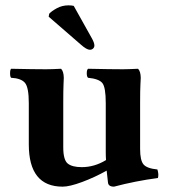

<svg xmlns="http://www.w3.org/2000/svg" viewBox="-20 -696 638 726"><path d="M258.8 -673.8 328.1 -549.8Q336.9 -533.7 336.9 -523.9Q336.9 -517.1 332 -512.5Q327.1 -507.8 319.8 -507.8Q307.6 -507.8 285.2 -527.8L164.1 -632.8L166 -644Q174.8 -653.8 194.8 -664.8Q214.8 -675.8 238.8 -675.8Q251 -675.8 258.8 -673.8ZM509.8 -132.8Q509.8 -89.8 522.5 -74.5Q535.2 -59.1 575.2 -55.2Q581.1 -36.1 577.1 -22.9Q492.2 -11.7 411.1 9.8Q389.2 9.8 388.2 -6.8Q385.7 -25.9 383.3 -50.8Q337.9 -25.4 290.5 -7.8Q243.2 9.8 216.8 9.8Q88.9 9.8 88.9 -149.9V-306.2Q88.9 -365.2 74.5 -382.6Q60.1 -399.9 22 -401.9Q18.1 -405.8 18.1 -418.9Q18.1 -432.1 22 -436Q107.9 -434.1 153.8 -434.1Q174.8 -434.1 210.9 -436Q220.7 -426.3 221.2 -401.9Q221.2 -397.9 220.2 -377Q219.2 -356 219.2 -306.2V-139.2Q219.2 -91.3 236.1 -77.6Q252.9 -64 289.1 -64Q337.4 -64 380.9 -90.8Q380.4 -98.6 380.1 -106.2Q379.9 -113.8 379.9 -120.6V-306.2Q379.9 -366.2 366.9 -382.1Q354 -397.9 313 -401.9Q308.1 -405.8 308.1 -418.9Q308.1 -432.1 313 -436Q398.9 -434.1 444.8 -434.1Q463.9 -434.1 502 -436Q511.7 -426.3 512.2 -401.9Q512.2 -397.9 511 -377Q509.8 -356 509.8 -306.2Z"/></svg>

Font: Linux Libertine
Style: Bold
Weight: 700
Designer: Philipp H. Poll
Foundry: Philipp H. Poll
Version: Version 5.0.3